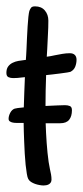

<svg xmlns="http://www.w3.org/2000/svg" viewBox="-27 -566 256 592"><path d="M194.8 -226.1Q194.8 -207.5 186.3 -196.8Q177.7 -186 158.7 -186H113.8Q114.7 -156.2 116.9 -125.2Q119.1 -94.2 123 -66.4L127 -44.4Q128.9 -36.1 130.4 -28.1Q131.8 -20 131.8 -12.2Q131.8 -6.8 129.4 -3.2Q127 0.5 123.3 2.4Q119.6 4.4 115.5 5.1Q111.3 5.9 107.4 5.9Q102.1 5.9 95 4.6Q87.9 3.4 81.1 1Q74.2 -1.5 68.6 -5.1Q63 -8.8 60.1 -14.2Q57.6 -18.6 55.7 -30.3Q53.7 -42 52 -57.9Q50.3 -73.7 49.3 -92Q48.3 -110.4 47.6 -127.9Q46.9 -145.5 46.4 -161.1Q45.9 -176.8 45.9 -187H33.7Q29.8 -187 23.9 -187Q18.1 -187 12.7 -188Q7.3 -189 3.4 -191.7Q-0.5 -194.3 -0.5 -199.7Q-0.5 -208.5 4.6 -218.3Q9.8 -228 18.1 -231Q20.5 -231.9 27.8 -232.9Q35.2 -233.9 46.4 -234.9Q46.9 -258.3 47.9 -281.2Q48.8 -304.2 49.8 -328.1Q47.4 -328.1 44.9 -327.6Q42.5 -327.1 40 -327.1Q33.7 -326.2 27.1 -325.7Q20.5 -325.2 13.7 -325.2Q5.4 -325.2 -1 -328.1Q-7.3 -331.1 -7.3 -341.3Q-7.3 -353.5 -2 -360.8Q3.4 -368.2 11.7 -372.3Q20 -376.5 29.8 -378.2Q39.6 -379.9 48.8 -380.9Q50.3 -380.9 50.8 -381.1Q51.3 -381.3 52.7 -381.3Q53.2 -387.2 53.7 -395.8Q54.2 -404.3 54.7 -414.6Q55.2 -430.7 56.2 -449Q57.1 -467.3 58.1 -484.1Q59.1 -501 60.5 -513.9Q62 -526.9 63.5 -532.2Q65.9 -538.6 69.1 -542.5Q72.3 -546.4 81.1 -546.4Q100.6 -546.4 111.3 -533.7Q122.1 -521 122.1 -502.4Q122.1 -481 120.8 -459.5Q119.6 -438 118.7 -416L117.2 -391.1Q129.4 -392.6 141.6 -395.5Q153.3 -397.9 165.3 -399.9Q177.2 -401.9 188.5 -401.9Q198.2 -401.9 203.6 -396.7Q209 -391.6 209 -381.8Q209 -371.1 205.1 -360.8Q201.2 -350.6 191.4 -345.2H191.9Q189.9 -344.2 180.2 -342.5Q170.4 -340.8 158 -339.4Q145.5 -337.9 133.5 -336.4Q121.6 -335 115.7 -334.5H115.2Q114.3 -310.1 113.8 -286.6Q113.3 -263.2 113.3 -239.3Q133.8 -240.2 150.6 -241Q167.5 -241.7 173.3 -241.7Q182.1 -241.7 188.5 -239Q194.8 -236.3 194.8 -226.1Z"/></svg>

Font: Just Another Hand
Style: Regular
Weight: 400
Designer: Astigmatic (AOETI)
Foundry: Astigmatic (AOETI)
Version: Version 1.000